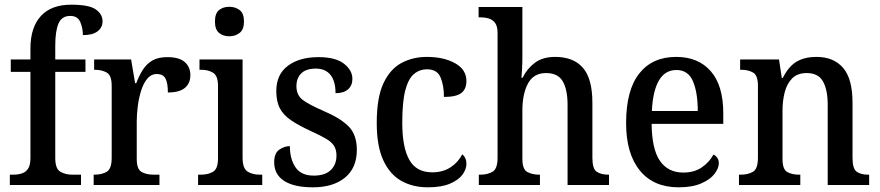

<svg xmlns="http://www.w3.org/2000/svg" viewBox="-20 -790 3757 820"><path d="M22 0V-44H37Q56 -44 72.5 -49Q89 -54 99.5 -69Q110 -84 110 -115V-483H26V-536H110V-583Q110 -673 154.5 -721.5Q199 -770 284 -770Q361 -770 389.5 -749.5Q418 -729 418 -699Q418 -673 397 -656.5Q376 -640 334 -640Q334 -669 323 -695.5Q312 -722 280 -722Q244 -722 230 -690Q216 -658 216 -594V-536H345V-483H216V-115Q216 -69 238 -56.5Q260 -44 288 -44H326V0Z M380 0V-44H383Q415 -44 436 -56.5Q457 -69 457 -116V-424Q457 -468 436 -480Q415 -492 385 -492H382V-536H540L557 -435H562Q574 -467 590 -492Q606 -517 630.5 -531.5Q655 -546 695 -546Q745 -546 769 -525Q793 -504 793 -469Q793 -434 769.5 -414.5Q746 -395 697 -395Q697 -436 686.5 -455Q676 -474 649 -474Q626 -474 609.5 -454.5Q593 -435 583 -403.5Q573 -372 568.5 -337Q564 -302 564 -271V-111Q564 -67 585 -55.5Q606 -44 635 -44H661V0Z M959 -635Q933 -635 915.5 -649.5Q898 -664 898 -698Q898 -733 915.5 -747Q933 -761 959 -761Q985 -761 1003.5 -747Q1022 -733 1022 -698Q1022 -664 1003.5 -649.5Q985 -635 959 -635ZM826 0V-44H838Q869 -44 890 -56.5Q911 -69 911 -113V-423Q911 -466 890.5 -479Q870 -492 840 -492H832V-536H1016V-117Q1016 -71 1037 -57.5Q1058 -44 1089 -44H1100V0Z M1316 10Q1236 10 1193.5 -17.5Q1151 -45 1151 -97Q1151 -136 1173 -151Q1195 -166 1218 -166Q1218 -111 1242 -75.5Q1266 -40 1320 -40Q1368 -40 1392.5 -63.5Q1417 -87 1417 -126Q1417 -150 1407 -166.5Q1397 -183 1372.5 -197.5Q1348 -212 1306 -231Q1256 -254 1223.5 -276Q1191 -298 1175.5 -327Q1160 -356 1160 -401Q1160 -472 1209.5 -509Q1259 -546 1340 -546Q1413 -546 1449 -518Q1485 -490 1485 -453Q1485 -425 1466.5 -408.5Q1448 -392 1413 -392Q1413 -443 1391.5 -470Q1370 -497 1329 -497Q1287 -497 1266.5 -476.5Q1246 -456 1246 -422Q1246 -384 1272 -364Q1298 -344 1360 -317Q1433 -286 1468.5 -250.5Q1504 -215 1504 -150Q1504 -73 1453.5 -31.5Q1403 10 1316 10Z M1807 10Q1743 10 1694 -17.5Q1645 -45 1617 -105.5Q1589 -166 1589 -265Q1589 -373 1617.5 -434Q1646 -495 1694.5 -521Q1743 -547 1803 -547Q1875 -547 1923.5 -520Q1972 -493 1972 -444Q1972 -410 1950.5 -393Q1929 -376 1876 -376Q1876 -425 1861.5 -459.5Q1847 -494 1804 -494Q1772 -494 1748 -474Q1724 -454 1711 -404.5Q1698 -355 1698 -266Q1698 -161 1728 -107.5Q1758 -54 1826 -54Q1872 -54 1905 -76Q1938 -98 1954 -131Q1972 -117 1972 -90Q1972 -67 1955 -44Q1938 -21 1901.5 -5.5Q1865 10 1807 10Z M2025 0V-44H2032Q2062 -44 2083.5 -56.5Q2105 -69 2105 -116V-649Q2105 -678 2094.5 -692Q2084 -706 2067.5 -711Q2051 -716 2033 -716H2024V-760H2211V-549Q2211 -521 2209.5 -492.5Q2208 -464 2207 -458H2212Q2231 -497 2264.5 -522Q2298 -547 2351 -547Q2429 -547 2469.5 -500.5Q2510 -454 2510 -351V-116Q2510 -69 2528.5 -56.5Q2547 -44 2578 -44H2581V0H2404V-342Q2404 -407 2383.5 -442.5Q2363 -478 2312 -478Q2259 -478 2235 -433.5Q2211 -389 2211 -318V-111Q2211 -67 2232 -55.5Q2253 -44 2283 -44H2286V0Z M2878 10Q2771 10 2712.5 -62Q2654 -134 2654 -264Q2654 -405 2710 -476Q2766 -547 2868 -547Q2962 -547 3015.5 -486Q3069 -425 3069 -306V-261H2763Q2764 -153 2798.5 -103Q2833 -53 2898 -53Q2946 -53 2978.5 -76Q3011 -99 3027 -130Q3036 -126 3043 -116.5Q3050 -107 3050 -93Q3050 -72 3032 -48Q3014 -24 2975.5 -7Q2937 10 2878 10ZM2960 -316Q2960 -395 2939.5 -443Q2919 -491 2869 -491Q2820 -491 2794 -446Q2768 -401 2764 -316Z M3136 0V-44H3143Q3175 -44 3196 -56.5Q3217 -69 3217 -116V-424Q3217 -468 3196.5 -480Q3176 -492 3146 -492H3141V-536H3307L3319 -457H3323Q3349 -508 3383.5 -527.5Q3418 -547 3467 -547Q3540 -547 3580.5 -500.5Q3621 -454 3621 -351V-116Q3621 -69 3639 -56.5Q3657 -44 3688 -44H3692V0H3515V-342Q3515 -406 3495 -442Q3475 -478 3425 -478Q3386 -478 3363.5 -455.5Q3341 -433 3331.5 -396.5Q3322 -360 3322 -318V-111Q3322 -67 3342 -55.5Q3362 -44 3393 -44H3398V0Z"/></svg>

Font: Noto Serif Khmer SemiCondensed Medium
Style: Regular
Weight: 500
Width: 4
Designer: Danh Hong and the Monotype Design Team
Foundry: Monotype Imaging Inc.
Version: Version 2.004; ttfautohint (v1.8.4.7-5d5b)